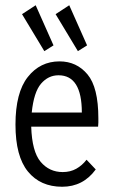

<svg xmlns="http://www.w3.org/2000/svg" viewBox="-20 -702 440 732"><path d="M217 10Q134 10 86.5 -48Q39 -106 39 -227Q39 -349 86 -408.5Q133 -468 207 -468Q272 -468 313.5 -418.5Q355 -369 355 -251Q355 -242 355 -234.5Q355 -227 354 -219H99Q102 -124 135 -85Q168 -46 219 -46Q248 -46 270.5 -58.5Q293 -71 310 -93L345 -56Q297 10 217 10ZM101 -273H292Q292 -415 203 -415Q164 -415 136.5 -383Q109 -351 101 -273ZM149 -507 64 -648 116 -682 184 -529ZM277 -507 192 -648 244 -682 312 -529Z"/></svg>

Font: Inconsolata Condensed
Style: Regular
Weight: 400
Width: 3
Monospace: yes
Designer: Raph Levien, Cyreal, Brenton Simpson
Foundry: Raph Levien, Cyreal, Google
Version: Version 3.000; ttfautohint (v1.8.2.53-6de2)